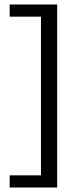

<svg xmlns="http://www.w3.org/2000/svg" viewBox="-20 -720 339 853"><path d="M23 59H162V-646H23V-700H234V113H23Z"/></svg>

Font: Sarabun Light
Style: Regular
Weight: 300
Designer: Suppakit Chalermlarp | Katatrad Co.,Ltd.
Foundry: Cadson Demak Co.,Ltd.
Version: Version 1.000; ttfautohint (v1.6)